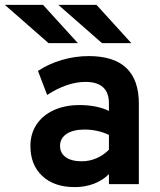

<svg xmlns="http://www.w3.org/2000/svg" viewBox="-76 -752 653 784"><path d="M229.2 12Q145.3 12 96.8 -33.2Q48.2 -78.5 48.2 -155.8Q48.2 -206.1 73.3 -243.8Q98.5 -281.5 143.8 -302.2Q189 -323 249.4 -323Q283 -323 314.2 -316.9Q345.5 -310.7 368.8 -299V-330.8Q368.8 -374.1 344.6 -395.9Q320.5 -417.6 273.4 -417.6Q236 -417.6 196.4 -404.1Q156.9 -390.6 116.6 -364.2L79 -462.4Q122.9 -491.5 176.9 -507.2Q231 -523 286.2 -523Q388.9 -523 439.9 -474.4Q491 -425.7 491 -328.8V0H368.8V-41Q343 -15.2 307.1 -1.6Q271.3 12 229.2 12ZM257.8 -93.4Q288.8 -93.4 317.6 -105.7Q346.3 -117.9 368.8 -140.6V-201Q347.5 -211.6 321.3 -217.3Q295.1 -223 269.2 -223Q222.5 -223 195.8 -205.2Q169.2 -187.5 169.2 -156Q169.2 -126.7 192.5 -110.1Q215.8 -93.4 257.8 -93.4ZM122 -576 -56 -732H99.8L241.8 -576ZM340.4 -576 162.4 -732H318.2L460.2 -576Z"/></svg>

Font: Overpass
Style: Regular
Weight: 400
Designer: Delve Withrington, Dave Bailey, Thomas Jockin
Foundry: Delve Fonts LLC
Version: Version 4.000